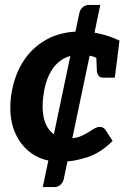

<svg xmlns="http://www.w3.org/2000/svg" viewBox="-20 -650 520 781"><path d="M154 111 303 -598Q306 -611 316.5 -620.5Q327 -630 342 -630H388L239 80Q236 92 226 101.5Q216 111 201 111ZM225 8Q158 8 109.5 -25.5Q61 -59 38 -118.5Q15 -178 25 -258Q35 -335 71 -394.5Q107 -454 167 -488Q227 -522 308 -522Q346 -522 387 -512.5Q428 -503 466 -485L457 -412L391 -404Q373 -416 353.5 -421.5Q334 -427 305 -427Q261 -427 230 -406Q199 -385 180.5 -347Q162 -309 156 -258Q146 -178 173 -132.5Q200 -87 259 -87Q291 -87 314.5 -98.5Q338 -110 355.5 -122Q373 -134 386 -134Q399 -134 408 -123L438 -77Q391 -29 335.5 -10.5Q280 8 225 8ZM371 -434 457 -412 447 -334H401Q387 -334 381 -342Q375 -350 374 -363Z"/></svg>

Font: Aleo
Style: Bold Italic
Weight: 700
Italic angle: -7°
Version: Version 2.001;gftools[0.9.29]